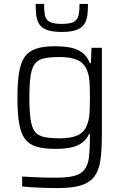

<svg xmlns="http://www.w3.org/2000/svg" viewBox="-20 -754 633 980"><path d="M276 206Q244 206 210 205Q176 204 145.5 202Q115 200 93 198V147Q119 148 149.5 150Q180 152 209.5 152.5Q239 153 264 153Q323 153 358 144Q393 135 411 112Q429 89 434 49Q439 9 439 -53V-71H435Q422 -42 398.5 -25Q375 -8 341.5 -1Q308 6 263 6Q204 6 166 -5.5Q128 -17 107 -45.5Q86 -74 77.5 -125.5Q69 -177 69 -255Q69 -334 77.5 -385Q86 -436 107 -465Q128 -494 166 -506Q204 -518 264 -518Q300 -518 335 -512Q370 -506 397 -487.5Q424 -469 439 -432H444L447 -510H500V-69Q500 8 493 60.5Q486 113 463 145Q440 177 395.5 191.5Q351 206 276 206ZM285 -48Q343 -48 376.5 -63.5Q410 -79 423 -114Q435 -142 437 -176.5Q439 -211 439 -255Q439 -299 437 -333Q435 -367 426 -391Q411 -431 376.5 -447Q342 -463 285 -463Q235 -463 204 -456Q173 -449 157.5 -428Q142 -407 136 -365.5Q130 -324 130 -255Q130 -187 136 -145.5Q142 -104 157.5 -83Q173 -62 204 -55Q235 -48 285 -48ZM295 -591Q247 -591 219.5 -601.5Q192 -612 180 -631.5Q168 -651 165 -676.5Q162 -702 162 -734H205Q205 -701 209 -678Q213 -655 231.5 -643.5Q250 -632 295 -632Q339 -632 358 -643.5Q377 -655 381.5 -678Q386 -701 386 -734H429Q429 -702 426 -676.5Q423 -651 410.5 -631.5Q398 -612 370.5 -601.5Q343 -591 295 -591Z"/></svg>

Font: Saira Thin Light
Style: Regular
Weight: 300
Version: Version 1.101